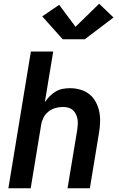

<svg xmlns="http://www.w3.org/2000/svg" viewBox="-20 -1012 640 1032"><path d="M25 0 146 -735H266L221 -463Q233 -480 247.5 -495Q262 -510 280 -520.5Q298 -531 317.5 -534.5Q337 -538 356 -538Q385 -538 412.5 -530Q440 -522 461 -505Q482 -488 495 -463.5Q508 -439 513.5 -412Q519 -385 518 -355.5Q517 -326 512 -297L463 0H343L395 -313Q397 -328 398 -343Q399 -358 396.5 -372Q394 -386 387.5 -399Q381 -412 370.5 -421Q360 -430 346 -433.5Q332 -437 317 -437Q297 -437 276.5 -431Q256 -425 239.5 -411.5Q223 -398 213.5 -379Q204 -360 201 -340L145 0ZM317 -801 207 -924 298 -986 386 -868 513 -992 590 -918 436 -801Z"/></svg>

Font: Iosevka Curly Extended Oblique
Style: Bold
Weight: 700
Width: 7
Italic angle: -9°
Monospace: yes
Designer: Belleve Invis
Foundry: Belleve Invis
Version: Version 11.1.0; ttfautohint (v1.8.3)